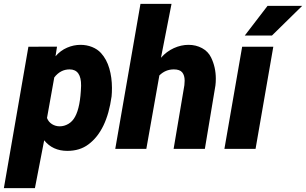

<svg xmlns="http://www.w3.org/2000/svg" viewBox="-60 -770 1583 993"><path d="M168.5 -44.4 120.6 203.1H-40L86.9 -528.3L234.9 -528.8L227.1 -479Q252.9 -508.8 286.9 -523.4Q320.8 -538.1 356.4 -538.1Q388.2 -538.1 416.3 -526.9Q444.3 -515.6 462.4 -495.6Q491.7 -463.4 505.4 -416Q519 -368.7 519 -315.4Q519 -290.5 517.1 -271.5Q492.7 -94.2 397.5 -23.4Q353 10.3 288.1 10.3Q212.4 10.3 168.5 -44.4ZM220.7 -369.6 183.1 -159.7Q190.9 -139.2 209 -127.9Q227.1 -116.7 249 -116.7Q272 -116.7 293.5 -129.2Q314.9 -141.6 328.1 -166Q356 -216.3 359.4 -326.7Q360.4 -411.1 299.8 -411.1Q252.9 -411.1 220.7 -369.6Z M764.2 -379.9 696.8 0H536.1L666.5 -750H827.1L772.5 -471.2Q801.3 -503.9 838.9 -521Q876.5 -538.1 915 -538.1Q953.6 -538.1 985.1 -521Q1016.6 -503.9 1031.7 -472.7Q1056.2 -422.4 1056.2 -362.8Q1056.2 -343.8 1054.2 -328.1L999.5 0H837.9L893.6 -329.6Q895 -342.3 895 -353Q895 -380.4 882.3 -395.8Q869.6 -411.1 838.9 -411.1Q795.9 -411.1 764.2 -379.9Z M1206.1 -586.4 1323.7 -739.7H1502.9L1346.7 -586.4ZM1353.5 -528.3 1261.7 0H1100.6L1192.4 -528.3Z"/></svg>

Font: Mardoto Black
Style: Italic
Weight: 900
Italic angle: -12°
Designer: Christian Robertson, Vahan Hovhannisyan
Foundry: Google
Version: Version 1.000